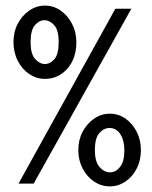

<svg xmlns="http://www.w3.org/2000/svg" viewBox="-20 -654 540 684"><path d="M140 -373Q110 -373 84.5 -390Q59 -407 43.5 -437Q28 -467 28 -504Q28 -541 43.5 -570Q59 -599 84.5 -616.5Q110 -634 140 -634Q171 -634 196 -616.5Q221 -599 236.5 -569.5Q252 -540 252 -503Q252 -446 220 -409.5Q188 -373 140 -373ZM46 0 391 -623H448L100 0ZM140 -426Q159 -426 174 -443.5Q189 -461 189 -504Q189 -547 173 -564.5Q157 -582 138 -582Q120 -582 104.5 -564.5Q89 -547 89 -504Q89 -462 105 -444Q121 -426 140 -426ZM371 10Q341 10 315.5 -7Q290 -24 274.5 -53.5Q259 -83 259 -119Q259 -156 274.5 -185Q290 -214 315.5 -231.5Q341 -249 371 -249Q402 -249 427 -231.5Q452 -214 467 -184.5Q482 -155 482 -119Q482 -83 467 -53.5Q452 -24 426.5 -7Q401 10 371 10ZM372 -40Q392 -40 407.5 -59Q423 -78 423 -118Q423 -153 409 -175.5Q395 -198 370 -198Q350 -198 334 -180Q318 -162 318 -120Q318 -77 335 -58.5Q352 -40 372 -40Z"/></svg>

Font: Inconsolata Nerd Font Mono
Style: Regular
Weight: 400
Monospace: yes
Designer: Raph Levien, Cyreal, Brenton Simpson
Foundry: Raph Levien, Cyreal, Google
Version: Version 3.000; ttfautohint (v1.8.3);Nerd Fonts 3.0.2